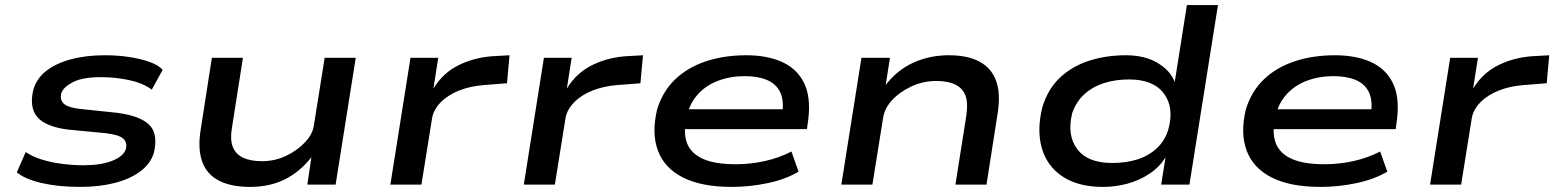

<svg xmlns="http://www.w3.org/2000/svg" viewBox="-20 -725 6104 754"><path d="M295 9Q210 9 144.5 -6Q79 -21 46 -48L81 -128Q107 -110 144 -98.5Q181 -87 224 -81.5Q267 -76 308 -76Q376 -76 420.5 -93.5Q465 -111 474 -139Q481 -165 464 -180.5Q447 -196 395 -202L248 -216Q160 -227 127 -265Q94 -303 111 -373Q124 -417 161.5 -446.5Q199 -476 258 -492Q317 -508 392 -508Q443 -508 488 -501Q533 -494 567 -482Q601 -470 619 -451L576 -373Q541 -399 487 -410.5Q433 -422 376 -422Q305 -422 267.5 -403Q230 -384 221 -360Q214 -333 231 -317.5Q248 -302 297 -297L440 -282Q531 -270 566.5 -234.5Q602 -199 584 -124Q571 -82 531 -52Q491 -22 430.5 -6.5Q370 9 295 9Z M962 9Q888 9 840 -15.5Q792 -40 774 -90.5Q756 -141 768 -215L812 -498H934L891 -224Q883 -179 893.5 -150Q904 -121 933 -106.5Q962 -92 1009 -92Q1060 -92 1104.5 -113.5Q1149 -135 1179 -167.5Q1209 -200 1213 -235L1255 -498H1377L1298 0H1187L1203 -109H1204Q1158 -50 1098.5 -20.5Q1039 9 962 9Z M1513 0 1592 -498H1701L1682 -377Q1720 -440 1785 -471Q1850 -502 1928 -505L1981 -508L1971 -398L1881 -391Q1827 -387 1783 -369.5Q1739 -352 1711 -323.5Q1683 -295 1677 -262L1635 0Z M2037 0 2116 -498H2225L2206 -377Q2244 -440 2309 -471Q2374 -502 2452 -505L2505 -508L2495 -398L2405 -391Q2351 -387 2307 -369.5Q2263 -352 2235 -323.5Q2207 -295 2201 -262L2159 0Z M2854 9Q2735 9 2662 -28Q2589 -65 2563.5 -134Q2538 -203 2561 -297Q2583 -367 2631.5 -413.5Q2680 -460 2751.5 -484Q2823 -508 2911 -508Q2993 -508 3051.5 -481.5Q3110 -455 3137.5 -399.5Q3165 -344 3154 -255L3149 -218H2643L2655 -296H3079L3051 -272Q3060 -328 3044.5 -361.5Q3029 -395 2993 -410.5Q2957 -426 2904 -426Q2848 -426 2799 -407.5Q2750 -389 2717 -350.5Q2684 -312 2674 -254V-253Q2663 -195 2680.5 -157Q2698 -119 2744.5 -99.5Q2791 -80 2869 -80Q2927 -80 2983.5 -92.5Q3040 -105 3088 -130L3116 -51Q3066 -21 2995.5 -6Q2925 9 2854 9Z M3284 0 3363 -498H3475L3458 -390H3457Q3504 -451 3568 -479.5Q3632 -508 3706 -508Q3781 -508 3827.5 -482.5Q3874 -457 3892 -407Q3910 -357 3898 -281L3854 0H3732L3775 -272Q3782 -321 3771.5 -349.5Q3761 -378 3732.5 -392.5Q3704 -407 3656 -407Q3605 -407 3559 -385.5Q3513 -364 3483.5 -332Q3454 -300 3448 -262L3406 0Z M4312 9Q4214 9 4152.5 -32Q4091 -73 4071 -144.5Q4051 -216 4074 -306Q4096 -377 4144 -421.5Q4192 -466 4258.5 -487Q4325 -508 4401 -508Q4477 -508 4527.5 -477Q4578 -446 4594 -401H4593L4641 -705H4763L4651 0H4540L4558 -112H4560Q4536 -71 4496 -44Q4456 -17 4408.5 -4Q4361 9 4312 9ZM4347 -85Q4401 -85 4445 -98.5Q4489 -112 4521.5 -141.5Q4554 -171 4568 -216Q4592 -303 4550.5 -358Q4509 -413 4414 -413Q4361 -413 4316.5 -399Q4272 -385 4239.5 -356Q4207 -327 4191 -282Q4169 -195 4210 -140Q4251 -85 4347 -85Z M5166 9Q5047 9 4974 -28Q4901 -65 4875.5 -134Q4850 -203 4873 -297Q4895 -367 4943.5 -413.5Q4992 -460 5063.5 -484Q5135 -508 5223 -508Q5305 -508 5363.5 -481.5Q5422 -455 5449.5 -399.5Q5477 -344 5466 -255L5461 -218H4955L4967 -296H5391L5363 -272Q5372 -328 5356.5 -361.5Q5341 -395 5305 -410.5Q5269 -426 5216 -426Q5160 -426 5111 -407.5Q5062 -389 5029 -350.5Q4996 -312 4986 -254V-253Q4975 -195 4992.5 -157Q5010 -119 5056.5 -99.5Q5103 -80 5181 -80Q5239 -80 5295.5 -92.5Q5352 -105 5400 -130L5428 -51Q5378 -21 5307.5 -6Q5237 9 5166 9Z M5596 0 5675 -498H5784L5765 -377Q5803 -440 5868 -471Q5933 -502 6011 -505L6064 -508L6054 -398L5964 -391Q5910 -387 5866 -369.5Q5822 -352 5794 -323.5Q5766 -295 5760 -262L5718 0Z"/></svg>

Font: Nunito Sans 7pt Expanded SemiBold
Style: Italic
Weight: 600
Width: 7
Italic angle: -9°
Designer: Vernon Adams
Foundry: Vernon Adams
Version: Version 3.101;gftools[0.9.27]